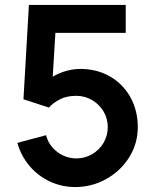

<svg xmlns="http://www.w3.org/2000/svg" viewBox="-20 -740 626 775"><path d="M283.7 15Q229.3 15 181.4 -7.4Q133.4 -29.8 99.1 -70.3Q64.8 -110.9 50 -163.3L165.8 -194.3Q173.1 -166.1 191.7 -144.9Q210.2 -123.7 235.6 -112.1Q261 -100.5 287.8 -100.5Q322.4 -100.5 351.7 -117.5Q380.9 -134.5 398 -163.5Q415 -192.6 415 -226.8Q415 -261.3 397.8 -290.4Q380.5 -319.4 351.2 -336.3Q322 -353.2 287.8 -353.2Q250.2 -353.2 223 -339.6Q195.7 -326.1 177.7 -305.8L74.7 -339.2L96.7 -720H487.5V-607.2H161L206.2 -649.5L190 -384.3L168.2 -411.5Q194.9 -435.8 231.7 -448.8Q268.4 -461.8 304.5 -461.8Q371.1 -461.8 423.8 -431.4Q476.6 -401 506.4 -347.5Q536.2 -293.9 536.2 -226.8Q536.2 -160.8 501.6 -105.2Q467 -49.8 408.8 -17.4Q350.7 15 283.7 15Z"/></svg>

Font: Hauora
Style: Regular
Weight: 400
Designer: Wayne Shih
Foundry: WCYS
Version: Version 1.001